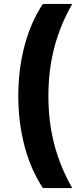

<svg xmlns="http://www.w3.org/2000/svg" viewBox="-20 -762 397 976"><path d="M198 194H347C262 44 226 -106 226 -274C226 -442 262 -592 347 -742H198C118 -623 73 -458 73 -274C73 -90 118 73 198 194Z"/></svg>

Font: AWKNG-Font
Style: Bold
Weight: 700
Designer: Awakening Church
Foundry: Awakening Church
Version: Version 1.700;PS 001.700;hotconv 1.0.88;makeotf.lib2.5.64775